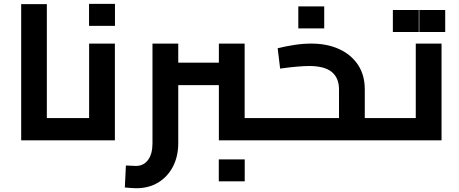

<svg xmlns="http://www.w3.org/2000/svg" viewBox="-20 -728 2383 996"><path d="M223 0V-115.6H337V0ZM89.9 0V-706.7H223V0ZM337 0V-115.6Q342.6 -115.6 346.4 -111.6Q350.2 -107.6 352.4 -100Q354.6 -92.5 355.8 -82Q357 -71.5 357 -58.1Q357 -44.8 355.8 -34Q354.6 -23.2 352.4 -15.6Q350.2 -8.1 346.4 -4Q342.6 0 337 0Z M337 0V-115.6H520.3L442.3 -51.2V-501.9H576V0ZM337 0Q331.4 0 327.6 -4Q323.8 -8.1 321.6 -15.6Q319.4 -23.2 318.2 -34Q317 -44.8 317 -58.1Q317 -76 318.9 -88.7Q320.8 -101.3 325.3 -108.5Q329.8 -115.6 337 -115.6ZM441.9 -593.8V-707.9H576.4V-593.8Z M1115.4 0V-501.9H1249.1V-51.2L1171.1 -115.6H1354.4V0ZM904.7 -286.5V-402.8H1115.4V-286.5ZM686.6 248.5Q674.4 248.5 659.1 247.2Q643.9 245.9 627.6 244.5L633.1 130.4Q649 131 663.3 131.9Q677.6 132.8 685.1 132.8Q724.5 132.8 747.7 102.1Q771 71.4 771 14.9V-501.9H904.7V14.9Q904.7 83.1 877.2 136.1Q849.7 189.1 800.7 218.8Q751.7 248.5 686.6 248.5ZM1354.4 0V-115.6Q1360 -115.6 1363.9 -111.6Q1367.7 -107.6 1369.9 -100Q1372 -92.5 1373.2 -82Q1374.4 -71.5 1374.4 -58.1Q1374.4 -44.8 1373.2 -34Q1372 -23.2 1369.9 -15.6Q1367.7 -8.1 1363.9 -4Q1360 0 1354.4 0ZM1115 212.8V98.8H1249.5V212.8Z M1872.3 0V-115.6H1977.6V0ZM1354 0Q1348.4 0 1344.6 -4Q1340.8 -8.1 1338.6 -15.6Q1336.4 -23.2 1335.2 -34Q1334 -44.8 1334 -58.1Q1334 -76 1335.9 -88.7Q1337.8 -101.3 1342.3 -108.5Q1346.8 -115.6 1354 -115.6ZM1354 0V-115.6H1783.6L1738.6 -79.4V-264Q1738.6 -323.7 1701.1 -354.7Q1663.7 -385.6 1583 -385.6Q1560 -385.6 1520.2 -382.3Q1480.3 -378.9 1433.2 -372.1L1420.4 -477.7Q1462.5 -488.1 1507.3 -495Q1552.1 -501.9 1594.7 -501.9Q1676.8 -501.9 1739.1 -473.4Q1801.4 -445 1836.9 -392Q1872.3 -339 1872.3 -264V0ZM1977.6 0V-115.6Q1983.2 -115.6 1987 -111.6Q1990.8 -107.6 1993 -100Q1995.2 -92.5 1996.4 -82Q1997.6 -71.5 1997.6 -58.1Q1997.6 -44.8 1996.4 -34Q1995.2 -23.2 1993 -15.6Q1990.8 -8.1 1987 -4Q1983.2 0 1977.6 0ZM1527.5 -580.8V-694.9H1661.9V-580.8Z M1978 0V-115.6H2214.7L2136.8 -51.2V-501.9H2270.5V0ZM1978 0Q1972.4 0 1968.6 -4Q1964.8 -8.1 1962.6 -15.6Q1960.4 -23.2 1959.2 -34Q1958 -44.8 1958 -58.1Q1958 -76 1959.9 -88.7Q1961.8 -101.3 1966.3 -108.5Q1970.8 -115.6 1978 -115.6ZM2018 -562.1V-676.2H2152.5V-562.1ZM2155 -562.1V-676.2H2289.5V-562.1Z"/></svg>

Font: Cairo
Style: Regular
Weight: 400
Designer: Mohamed Gaber, Accademia di Belle Arti di Urbino
Foundry: Kief Type Foundry, Accademia di Belle Arti di Urbino
Version: Version 3.120